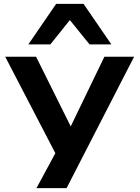

<svg xmlns="http://www.w3.org/2000/svg" viewBox="-20 -795 724 995"><path d="M169 180 297 -57V57L7 -501H167L347 -139H346L521 -501H675L325 180ZM127 -565 271 -775H413L557 -565H444L342 -691L241 -565Z"/></svg>

Font: Nunito Sans 7pt Expanded
Style: Bold
Weight: 700
Width: 7
Designer: Vernon Adams
Foundry: Vernon Adams
Version: Version 3.101;gftools[0.9.27]